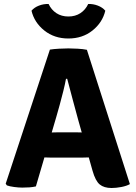

<svg xmlns="http://www.w3.org/2000/svg" viewBox="-20 -931 678 960"><path d="M229.5 -683Q248.5 -686 275.2 -687.5Q302 -689 322 -689Q341 -689 368.2 -687.5Q395.5 -686 414.5 -682L629.5 -10.5Q613 -1 586.8 4Q560.5 9 538 9Q500 9 478.5 -8.8Q457 -26.5 442.5 -78L371 -331.5Q359.5 -373.5 344.2 -430.5Q329 -487.5 316 -537H310Q305 -509.5 296.5 -475.5Q288 -441.5 278.8 -407.8Q269.5 -374 261.5 -346.5L159.5 1Q144.5 4.5 127.5 5.8Q110.5 7 91.5 7Q73.5 7 50.8 4Q28 1 14.5 -4L8.5 -12.5ZM241.5 -143Q234.5 -143 225.2 -143.2Q216 -143.5 207 -143.8Q198 -144 190.5 -144H106.5L155 -268.5H229Q236 -268.5 245 -268.8Q254 -269 263 -269.2Q272 -269.5 279 -269.5H352Q359.5 -269.5 368.2 -269.2Q377 -269 386.2 -268.8Q395.5 -268.5 402.5 -268.5H479L519.5 -144H435Q428 -144 418.8 -143.8Q409.5 -143.5 400.2 -143.2Q391 -143 384 -143ZM506.5 -877.5Q492.5 -818.5 442.5 -778.5Q392.5 -738.5 322 -738.5Q251.5 -738.5 201.5 -778.5Q151.5 -818.5 137.5 -877.5Q151.5 -894 175 -903Q198.5 -912 223 -911Q236.5 -882 262 -865.2Q287.5 -848.5 322 -848.5Q356.5 -848.5 382 -865.2Q407.5 -882 421 -911Q445.5 -912 469 -903Q492.5 -894 506.5 -877.5Z"/></svg>

Font: Signika
Style: Bold
Weight: 700
Designer: Anna Giedry
Foundry: Anna Giedry
Version: Version 2.001